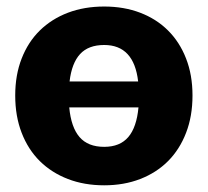

<svg xmlns="http://www.w3.org/2000/svg" viewBox="-20 -546 621 574"><path d="M187 -225Q192.5 -165.5 217.8 -136.2Q243 -107 291.5 -107Q338.5 -107 363.5 -136.2Q388.5 -165.5 394 -225ZM393 -302.5Q380.5 -411.5 291.5 -411.5Q244.5 -411.5 219.5 -384.5Q194.5 -357.5 188 -302.5ZM291.5 -526.5Q350.5 -526.5 399 -508Q447.5 -489.5 482.2 -455Q517 -420.5 536.2 -371.2Q555.5 -322 555.5 -260.5Q555.5 -198.5 536.2 -148.8Q517 -99 482.2 -64.2Q447.5 -29.5 399 -10.8Q350.5 8 291.5 8Q232 8 183.2 -10.8Q134.5 -29.5 99.2 -64.2Q64 -99 44.8 -148.8Q25.5 -198.5 25.5 -260.5Q25.5 -322 44.8 -371.2Q64 -420.5 99.2 -455Q134.5 -489.5 183.2 -508Q232 -526.5 291.5 -526.5Z"/></svg>

Font: Lato ExtraBold
Style: Regular
Weight: 800
Designer: Lukasz Dziedzic with Adam Twardoch and Botio Nikoltchev
Foundry: tyPoland Lukasz Dziedzic
Version: Version 2.015; 2015-08-06; http://www.latofonts.com/